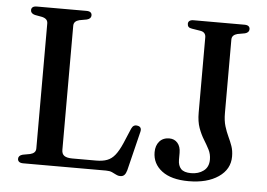

<svg xmlns="http://www.w3.org/2000/svg" viewBox="-51 -768 1186 854"><g transform="rotate(5 542.0 -340.5)"><path d="M306.5 -662 273.5 -656Q261.5 -653 255 -646.5Q248.5 -640 248.5 -629V-75Q248.5 -56.5 260 -48.5Q271.5 -40.5 296 -40.5H402Q431 -40.5 451 -48Q471 -55.5 486.2 -74.5Q501.5 -93.5 516.5 -128L545 -195.5Q549.5 -205.5 556.2 -209.2Q563 -213 572 -211Q582 -209.5 586 -202.8Q590 -196 587 -184.5L544 -9.5Q540 5 533.2 12Q526.5 19 514.5 19Q505 19 496.2 14.2Q487.5 9.5 477 4.8Q466.5 0 450 0H80Q67.5 0 61.5 -5Q55.5 -10 55.5 -18Q55.5 -33 74.5 -38L107.5 -44Q119.5 -47 126 -53.5Q132.5 -60 132.5 -71V-629Q132.5 -640 126 -646.5Q119.5 -653 107.5 -656L74.5 -662Q55.5 -667 55.5 -682Q55.5 -690.5 61.5 -695.2Q67.5 -700 80 -700H301Q314 -700 319.8 -695.2Q325.5 -690.5 325.5 -682Q325.5 -667 306.5 -662ZM1003 -111Q1003 -54 952.5 -19.5Q902 15 819.5 15Q742 15 700 -17Q658 -49 658 -100.5Q658 -130 674 -148.5Q690 -167 718.5 -167Q741 -167 755 -151Q769 -135 769 -107V-76Q769 -50.5 782.2 -36Q795.5 -21.5 827.5 -21.5Q860.5 -21.5 883.2 -38.5Q906 -55.5 906 -89Q906 -113 895.8 -133Q885.5 -153 872 -174.8Q858.5 -196.5 848.2 -224.8Q838 -253 838 -293V-629Q838 -640 832 -647Q826 -654 813.5 -656L776 -662Q765 -663.5 760.2 -668.5Q755.5 -673.5 755.5 -682Q755.5 -690.5 761.5 -695.2Q767.5 -700 780 -700H1007Q1019.5 -700 1025.2 -695.2Q1031 -690.5 1031 -682Q1031 -667 1012.5 -662L979 -656Q967.5 -653 961 -646.5Q954.5 -640 954.5 -629V-301Q954.5 -267 962 -242.5Q969.5 -218 979 -198Q988.5 -178 995.8 -157.5Q1003 -137 1003 -111Z"/></g></svg>

Font: Fraunces Wonky
Style: Regular
Weight: 400
Version: Version 1.000;[b76b70a41]